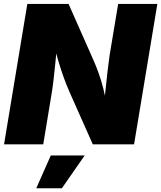

<svg xmlns="http://www.w3.org/2000/svg" viewBox="-20 -748 835 995"><path d="M1 0 121.6 -727.5H335.4L461.9 -441.9Q477.5 -406.7 490.7 -370.4Q503.9 -334 515.1 -290Q526.4 -246.1 536.1 -189.5L517.1 -183.6Q521 -223.1 526.1 -274.9Q531.2 -326.7 537.1 -376.7Q543 -426.8 547.9 -460.9L592.3 -727.5H795.4L674.8 0H460.9L342.8 -265.6Q323.7 -308.6 309.8 -347.7Q295.9 -386.7 282.7 -430.9Q269.5 -475.1 254.4 -531.7L277.3 -533.2Q272.9 -481.9 267.8 -431.2Q262.7 -380.4 257.8 -337.4Q252.9 -294.4 248 -265.6L204.1 0ZM168 227.5 243.2 57.6H418.9L300.8 227.5Z"/></svg>

Font: Inter 16pt Black
Style: Italic
Weight: 900
Italic angle: -9.3988°
Version: Version 4.001;git-66647c0bb